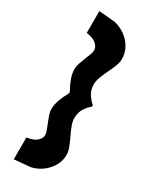

<svg xmlns="http://www.w3.org/2000/svg" viewBox="-170 -615 549 701"><g transform="rotate(30 105.0 -264.5)"><path d="M177 -261Q166 -253 154 -235.5Q142 -218 142 -193Q142 -179 148.5 -162Q155 -145 163.5 -127.5Q172 -110 178.5 -93Q185 -76 185 -63Q185 -41 176.5 -23Q168 -5 154.5 8.5Q141 22 125 30.5Q109 39 93 42L26 48V-44L32 -45Q38 -46 46.5 -48.5Q55 -51 62.5 -56Q70 -61 75.5 -68.5Q81 -76 81 -87Q81 -95 76.5 -106Q72 -117 67 -130Q62 -143 57.5 -155.5Q53 -168 53 -179Q53 -199 61 -220.5Q69 -242 77 -255L81 -265L77 -274Q69 -287 61 -308Q53 -329 53 -349Q53 -360 57.5 -373Q62 -386 67 -399Q72 -412 76.5 -423Q81 -434 81 -442Q81 -453 75.5 -460.5Q70 -468 62.5 -473Q55 -478 46.5 -480.5Q38 -483 32 -484L26 -485V-577L93 -571Q108 -568 124.5 -559.5Q141 -551 154.5 -537.5Q168 -524 176.5 -506Q185 -488 185 -465Q185 -452 178.5 -435.5Q172 -419 163.5 -401.5Q155 -384 148.5 -367Q142 -350 142 -336Q142 -311 154 -293.5Q166 -276 177 -268Z"/></g></svg>

Font: Shorif Bongobondhu UNICODE
Style: Bold
Weight: 700
Designer: Shorif Uddin Shishir, Shorif art & Design, e-mail : shorifart@gmail.com, facebook : Shorif2001
Foundry: Lipighor Font Foundry
Version: Designed By Shorif Uddin Shishir | Build By Niladri